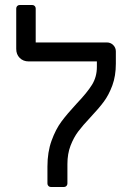

<svg xmlns="http://www.w3.org/2000/svg" viewBox="-20 -749 529 769"><path d="M170 -14V-82Q170 -140 186.5 -185.5Q203 -231 226 -262Q249 -293 287 -334Q329 -378 348.5 -409.5Q368 -441 368 -481V-503H95Q73 -503 59 -517Q45 -531 45 -553V-715Q45 -721 49 -725Q53 -729 59 -729H109Q115 -729 119 -725Q123 -721 123 -715V-579H408Q423 -579 433.5 -568.5Q444 -558 444 -543V-494Q444 -445 430 -407Q416 -369 396 -342Q376 -315 343 -280Q311 -246 293 -222Q275 -198 262.5 -165.5Q250 -133 250 -92V-14Q250 -8 246 -4Q242 0 236 0H184Q178 0 174 -4Q170 -8 170 -14Z"/></svg>

Font: Miriam Libre
Style: Regular
Weight: 400
Designer: Michal Sahar
Foundry: Hagilda
Version: Version 1.001